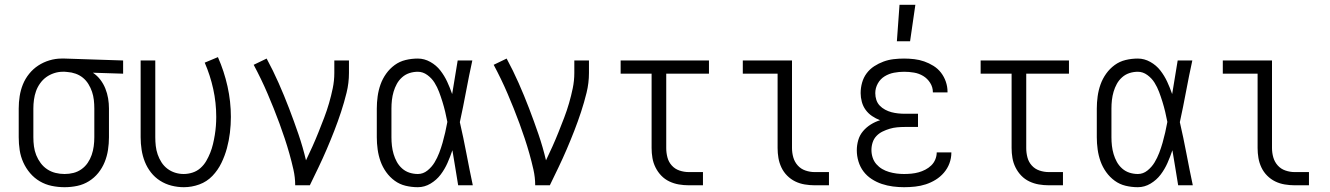

<svg xmlns="http://www.w3.org/2000/svg" viewBox="-20 -772 5540 800"><path d="M249 8Q222 8 195.5 2.5Q169 -3 146 -16.5Q123 -30 105.5 -50.5Q88 -71 77 -95.5Q66 -120 62 -146.5Q58 -173 58 -200V-320Q58 -346 62 -371.5Q66 -397 75.5 -420.5Q85 -444 101.5 -464.5Q118 -485 139.5 -499Q161 -513 186 -520.5Q211 -528 236 -528H250L493 -520V-465L367 -469Q385 -457 398 -440Q411 -423 419 -403Q427 -383 430.5 -362Q434 -341 434 -320V-200Q434 -174 430 -147.5Q426 -121 416 -96.5Q406 -72 389.5 -51.5Q373 -31 350.5 -17Q328 -3 302 2.5Q276 8 249 8ZM249 -47Q268 -47 286 -51.5Q304 -56 319.5 -67Q335 -78 345.5 -93.5Q356 -109 362 -126.5Q368 -144 370.5 -162.5Q373 -181 373 -200V-320Q373 -338 371 -355.5Q369 -373 363.5 -389.5Q358 -406 348.5 -421.5Q339 -437 325.5 -448Q312 -459 295 -465Q278 -471 261 -472L250 -473H241Q223 -473 205 -467Q187 -461 172.5 -450.5Q158 -440 147 -424.5Q136 -409 130 -392Q124 -375 121.5 -356.5Q119 -338 119 -320V-200Q119 -181 121.5 -162Q124 -143 131 -125.5Q138 -108 149.5 -92.5Q161 -77 177 -66.5Q193 -56 211.5 -51.5Q230 -47 249 -47Z M746 8Q720 8 694.5 1.5Q669 -5 647 -19Q625 -33 609 -53.5Q593 -74 583.5 -98Q574 -122 570 -148Q566 -174 566 -200V-520H627V-200Q627 -182 629 -164Q631 -146 637 -128.5Q643 -111 653 -95.5Q663 -80 677.5 -69Q692 -58 709.5 -52.5Q727 -47 745 -47Q764 -47 782.5 -53Q801 -59 815.5 -72Q830 -85 839.5 -101.5Q849 -118 856 -135.5Q863 -153 867.5 -172Q872 -191 875 -209.5Q878 -228 879.5 -247Q881 -266 881 -285Q881 -344 868.5 -401Q856 -458 833 -511L888 -534Q914 -475 928 -412Q942 -349 942 -285Q942 -252 938 -219Q934 -186 925.5 -154.5Q917 -123 902.5 -93Q888 -63 865 -39Q842 -15 810.5 -3.5Q779 8 746 8Z M1210 0Q1210 -33 1202.5 -66Q1195 -99 1186 -131Q1177 -163 1166.5 -194.5Q1156 -226 1144.5 -257.5Q1133 -289 1120.5 -320Q1108 -351 1095 -381.5Q1082 -412 1067.5 -442Q1053 -472 1037 -502L1091 -528Q1118 -478 1141 -426Q1164 -374 1184.5 -320.5Q1205 -267 1223.5 -213Q1242 -159 1255 -104Q1269 -133 1282 -162Q1295 -191 1307 -221Q1319 -251 1330.5 -281Q1342 -311 1351 -342Q1360 -373 1366.5 -404.5Q1373 -436 1373 -468V-520H1434V-468Q1434 -426 1424 -385.5Q1414 -345 1401 -305.5Q1388 -266 1373 -227.5Q1358 -189 1341.5 -150.5Q1325 -112 1307 -74.5Q1289 -37 1271 0Z M1721 8Q1695 8 1670 2Q1645 -4 1624.5 -19Q1604 -34 1589 -55Q1574 -76 1565.5 -100Q1557 -124 1553.5 -149.5Q1550 -175 1550 -200V-320Q1550 -345 1553.5 -370.5Q1557 -396 1565.5 -420Q1574 -444 1589 -465Q1604 -486 1624.5 -501Q1645 -516 1670 -522Q1695 -528 1721 -528Q1748 -528 1773 -514Q1798 -500 1815 -478Q1832 -456 1843.5 -431Q1855 -406 1864 -380Q1870 -415 1875.5 -450Q1881 -485 1887 -520H1948Q1934 -456 1922 -391.5Q1910 -327 1896 -263Q1911 -198 1923.5 -132Q1936 -66 1950 0H1889Q1883 -37 1877 -73.5Q1871 -110 1865 -146Q1856 -119 1844.5 -93Q1833 -67 1816 -44.5Q1799 -22 1774 -7Q1749 8 1721 8ZM1721 -47Q1743 -47 1761 -61.5Q1779 -76 1790.5 -95Q1802 -114 1810 -135Q1818 -156 1824 -177Q1830 -198 1835 -220Q1840 -242 1844 -264Q1840 -285 1835 -306Q1830 -327 1823.5 -348Q1817 -369 1809.5 -389Q1802 -409 1790.5 -427.5Q1779 -446 1760.5 -459.5Q1742 -473 1721 -473Q1703 -473 1686 -467.5Q1669 -462 1655.5 -450Q1642 -438 1633.5 -422.5Q1625 -407 1620 -390Q1615 -373 1613 -355.5Q1611 -338 1611 -320V-200Q1611 -182 1613 -164.5Q1615 -147 1620 -130Q1625 -113 1633.5 -97.5Q1642 -82 1655.5 -70Q1669 -58 1686 -52.5Q1703 -47 1721 -47Z M2210 0Q2210 -33 2202.5 -66Q2195 -99 2186 -131Q2177 -163 2166.5 -194.5Q2156 -226 2144.5 -257.5Q2133 -289 2120.5 -320Q2108 -351 2095 -381.5Q2082 -412 2067.5 -442Q2053 -472 2037 -502L2091 -528Q2118 -478 2141 -426Q2164 -374 2184.5 -320.5Q2205 -267 2223.5 -213Q2242 -159 2255 -104Q2269 -133 2282 -162Q2295 -191 2307 -221Q2319 -251 2330.5 -281Q2342 -311 2351 -342Q2360 -373 2366.5 -404.5Q2373 -436 2373 -468V-520H2434V-468Q2434 -426 2424 -385.5Q2414 -345 2401 -305.5Q2388 -266 2373 -227.5Q2358 -189 2341.5 -150.5Q2325 -112 2307 -74.5Q2289 -37 2271 0Z M2850 0Q2829 0 2808.5 -3.5Q2788 -7 2769 -16Q2750 -25 2735.5 -40Q2721 -55 2711.5 -74Q2702 -93 2698.5 -113.5Q2695 -134 2695 -155V-465H2566V-520H2934V-465H2756V-155Q2756 -135 2761 -116Q2766 -97 2779 -82.5Q2792 -68 2811 -61.5Q2830 -55 2850 -55H2909V0Z M3374 0Q3354 0 3333 -3.5Q3312 -7 3293.5 -16Q3275 -25 3260 -40Q3245 -55 3236 -74Q3227 -93 3223.5 -113.5Q3220 -134 3220 -155V-465H3075V-520H3280V-155Q3280 -135 3285.5 -116Q3291 -97 3304 -82.5Q3317 -68 3336 -61.5Q3355 -55 3374 -55H3434V0Z M3747 8Q3724 8 3700.5 5Q3677 2 3654.5 -5.5Q3632 -13 3612 -26Q3592 -39 3578 -57.5Q3564 -76 3557 -99Q3550 -122 3550 -146Q3550 -167 3556 -188Q3562 -209 3576 -225.5Q3590 -242 3608.5 -253.5Q3627 -265 3647 -271Q3629 -278 3613.5 -288.5Q3598 -299 3587 -314Q3576 -329 3571 -347.5Q3566 -366 3566 -384Q3566 -406 3572 -427.5Q3578 -449 3591 -466.5Q3604 -484 3622.5 -496Q3641 -508 3661.5 -515.5Q3682 -523 3703.5 -525.5Q3725 -528 3747 -528Q3768 -528 3789.5 -525.5Q3811 -523 3831 -516Q3851 -509 3869.5 -497.5Q3888 -486 3901 -469Q3914 -452 3921 -431.5Q3928 -411 3928 -390V-387H3867V-388Q3867 -409 3855.5 -427Q3844 -445 3826.5 -455.5Q3809 -466 3788.5 -469.5Q3768 -473 3747 -473Q3726 -473 3705 -469Q3684 -465 3666 -454Q3648 -443 3637.5 -424Q3627 -405 3627 -384Q3627 -369 3631.5 -355.5Q3636 -342 3645.5 -332Q3655 -322 3668 -315Q3681 -308 3694.5 -304.5Q3708 -301 3722 -299.5Q3736 -298 3750 -298H3805V-243H3750Q3734 -243 3718 -241.5Q3702 -240 3687 -235.5Q3672 -231 3657.5 -224Q3643 -217 3632 -205.5Q3621 -194 3616 -178.5Q3611 -163 3611 -147Q3611 -131 3616 -115.5Q3621 -100 3631.5 -88Q3642 -76 3655.5 -68Q3669 -60 3684.5 -55.5Q3700 -51 3715.5 -49Q3731 -47 3747 -47Q3762 -47 3777.5 -48.5Q3793 -50 3807.5 -54Q3822 -58 3835.5 -65Q3849 -72 3860 -82.5Q3871 -93 3877 -107.5Q3883 -122 3883 -137H3944V-136Q3944 -113 3936 -91.5Q3928 -70 3913 -52.5Q3898 -35 3878.5 -23Q3859 -11 3837.5 -4Q3816 3 3793 5.5Q3770 8 3747 8ZM3717 -600 3728 -752H3794L3772 -600Z M4350 0Q4329 0 4308.5 -3.5Q4288 -7 4269 -16Q4250 -25 4235.5 -40Q4221 -55 4211.5 -74Q4202 -93 4198.5 -113.5Q4195 -134 4195 -155V-465H4066V-520H4434V-465H4256V-155Q4256 -135 4261 -116Q4266 -97 4279 -82.5Q4292 -68 4311 -61.5Q4330 -55 4350 -55H4409V0Z M4721 8Q4695 8 4670 2Q4645 -4 4624.5 -19Q4604 -34 4589 -55Q4574 -76 4565.5 -100Q4557 -124 4553.5 -149.5Q4550 -175 4550 -200V-320Q4550 -345 4553.5 -370.5Q4557 -396 4565.5 -420Q4574 -444 4589 -465Q4604 -486 4624.5 -501Q4645 -516 4670 -522Q4695 -528 4721 -528Q4748 -528 4773 -514Q4798 -500 4815 -478Q4832 -456 4843.5 -431Q4855 -406 4864 -380Q4870 -415 4875.5 -450Q4881 -485 4887 -520H4948Q4934 -456 4922 -391.5Q4910 -327 4896 -263Q4911 -198 4923.5 -132Q4936 -66 4950 0H4889Q4883 -37 4877 -73.5Q4871 -110 4865 -146Q4856 -119 4844.5 -93Q4833 -67 4816 -44.5Q4799 -22 4774 -7Q4749 8 4721 8ZM4721 -47Q4743 -47 4761 -61.5Q4779 -76 4790.5 -95Q4802 -114 4810 -135Q4818 -156 4824 -177Q4830 -198 4835 -220Q4840 -242 4844 -264Q4840 -285 4835 -306Q4830 -327 4823.5 -348Q4817 -369 4809.5 -389Q4802 -409 4790.5 -427.5Q4779 -446 4760.5 -459.5Q4742 -473 4721 -473Q4703 -473 4686 -467.5Q4669 -462 4655.5 -450Q4642 -438 4633.5 -422.5Q4625 -407 4620 -390Q4615 -373 4613 -355.5Q4611 -338 4611 -320V-200Q4611 -182 4613 -164.5Q4615 -147 4620 -130Q4625 -113 4633.5 -97.5Q4642 -82 4655.5 -70Q4669 -58 4686 -52.5Q4703 -47 4721 -47Z M5374 0Q5354 0 5333 -3.5Q5312 -7 5293.5 -16Q5275 -25 5260 -40Q5245 -55 5236 -74Q5227 -93 5223.5 -113.5Q5220 -134 5220 -155V-465H5075V-520H5280V-155Q5280 -135 5285.5 -116Q5291 -97 5304 -82.5Q5317 -68 5336 -61.5Q5355 -55 5374 -55H5434V0Z"/></svg>

Font: Iosevka Custom Light
Style: Regular
Weight: 300
Monospace: yes
Designer: Belleve Invis
Foundry: Belleve Invis
Version: Version 27.3.5